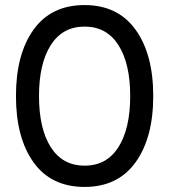

<svg xmlns="http://www.w3.org/2000/svg" viewBox="-20 -728 668 758"><path d="M314 -708Q445 -708 515 -611Q585 -514 585 -349Q585 -184 515 -87Q445 10 314 10Q182 10 112.5 -87Q43 -184 43 -349Q43 -514 112.5 -611Q182 -708 314 -708ZM494 -349Q494 -477 447.5 -550Q401 -623 314 -623Q227 -623 180.5 -550Q134 -477 134 -349Q134 -220 180.5 -147Q227 -74 314 -74Q401 -74 447.5 -147Q494 -220 494 -349Z"/></svg>

Font: Varela Round
Style: Regular
Weight: 400
Designer: Joe Prince
Foundry: Joe Prince
Version: Version 1.000